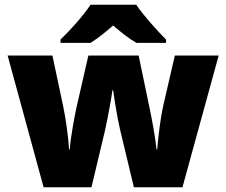

<svg xmlns="http://www.w3.org/2000/svg" viewBox="-20 -786 950 806"><path d="M552 -766H360C330 -720 272 -656 234 -620V-606H360C395 -628 420 -649 455 -679C490 -649 518 -626 553 -606H677V-620C643 -654 583 -720 552 -766ZM484 -242 542 0H746L898 -553H714L665 -341C655 -298 644 -213 640 -159H637C632 -211 617 -289 609 -327L562 -553H351L300 -330C296 -311 276 -212 273 -159H270C267 -212 255 -294 245 -341L200 -553H12L163 0H364L420 -235C433 -292 448 -377 452 -407H455C459 -377 472 -292 484 -242Z"/></svg>

Font: Noto Sans Sinhala Black
Style: Regular
Weight: 900
Designer: Jelle Bosma - Monotype Design Team
Foundry: Monotype Imaging Inc.
Version: Version 2.006